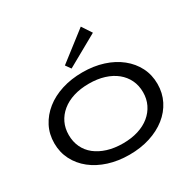

<svg xmlns="http://www.w3.org/2000/svg" viewBox="-213 -1216 1440 1441"><g transform="rotate(-30 506.5 -495.0)"><path d="M507 13Q410 13 328 -13Q246 -39 186 -86.5Q126 -134 92.5 -199.5Q59 -265 59 -343Q59 -422 92.5 -487Q126 -552 186 -600Q246 -648 328 -674Q410 -700 507 -700Q604 -700 685.5 -674Q767 -648 827 -600Q887 -552 920 -487Q953 -422 953 -343Q953 -265 920 -199.5Q887 -134 827 -86.5Q767 -39 685.5 -13Q604 13 507 13ZM507 -85Q580 -85 639 -103.5Q698 -122 740 -156.5Q782 -191 805 -238.5Q828 -286 828 -343Q828 -402 805 -449.5Q782 -497 740 -531Q698 -565 639 -583.5Q580 -602 507 -602Q433 -602 373.5 -583.5Q314 -565 271.5 -530Q229 -495 206.5 -448Q184 -401 184 -343Q184 -285 206.5 -237Q229 -189 271.5 -155.5Q314 -122 373.5 -103.5Q433 -85 507 -85ZM452 -765 420 -810 669 -1003 725 -918Z"/></g></svg>

Font: BioRhyme SemiExpanded Medium
Style: Regular
Weight: 500
Width: 6
Designer: Aoife Mooney
Foundry: Aoife Mooney Type
Version: Version 1.600;gftools[0.9.33]